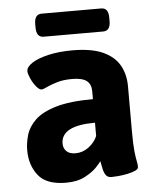

<svg xmlns="http://www.w3.org/2000/svg" viewBox="-51 -736 647 788"><g transform="rotate(-5 272.5 -342.0)"><path d="M150 -597Q120 -597 120 -637V-652Q120 -692 150 -692H395Q425 -692 425 -652V-637Q425 -597 395 -597ZM190 8Q109 8 75.5 -34.5Q42 -77 42 -138Q42 -169 51.5 -201.5Q61 -234 90 -262Q119 -290 176.5 -307Q234 -324 329 -324V-357Q329 -386 310.5 -400Q292 -414 251 -414Q215 -414 188.5 -406Q162 -398 145.5 -390Q129 -382 123 -382Q113 -382 100.5 -397.5Q88 -413 79.5 -432.5Q71 -452 71 -462Q71 -479 95.5 -495Q120 -511 163.5 -521Q207 -531 262 -531Q341 -531 388 -509.5Q435 -488 456 -450.5Q477 -413 477 -364V-176Q477 -124 480 -96.5Q483 -69 486 -55.5Q489 -42 489 -31Q489 -22 475.5 -16Q462 -10 442.5 -6Q423 -2 404.5 -0.5Q386 1 377 1Q361 1 353.5 -10.5Q346 -22 343 -38.5Q340 -55 337 -68Q334 -62 316.5 -43.5Q299 -25 267.5 -8.5Q236 8 190 8ZM239 -109Q268 -109 292.5 -127Q317 -145 329 -172V-227Q189 -227 189 -153Q189 -134 201.5 -121.5Q214 -109 239 -109Z"/></g></svg>

Font: Asap
Style: Bold
Weight: 700
Designer: Pablo Cosgaya
Foundry: Omnibus-Type
Version: Version 3.001; ttfautohint (v1.8.3)